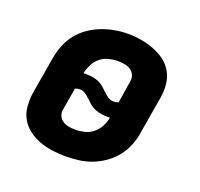

<svg xmlns="http://www.w3.org/2000/svg" viewBox="-101 -653 803 772"><g transform="rotate(20 300.0 -266.5)"><path d="M252 8Q223 8 194.5 4Q166 0 140.5 -9.5Q115 -19 93 -35.5Q71 -52 57.5 -75.5Q44 -99 41.5 -127.5Q39 -156 43 -185L70 -345Q75 -373 85.5 -400.5Q96 -428 114.5 -451.5Q133 -475 158 -492.5Q183 -510 210.5 -520.5Q238 -531 266 -536Q294 -541 322 -541Q322 -541 322 -541Q322 -541 322 -541Q351 -541 379.5 -536Q408 -531 434 -521Q460 -511 482 -495Q504 -479 517.5 -455Q531 -431 534 -402.5Q537 -374 532 -345L505 -185Q501 -157 490 -129.5Q479 -102 460.5 -78.5Q442 -55 417 -37.5Q392 -20 364.5 -9.5Q337 1 308.5 4.5Q280 8 252 8ZM359 -265Q364 -265 369.5 -266Q375 -267 380 -269L395 -364Q398 -378 392.5 -391Q387 -404 375.5 -411.5Q364 -419 350 -421.5Q336 -424 321 -424Q302 -424 282 -419Q262 -414 246 -401Q230 -388 220.5 -369Q211 -350 207 -331Q210 -331 212 -331Q214 -331 216 -331Q231 -331 245 -329Q259 -327 271 -322Q283 -317 293.5 -308.5Q304 -300 313 -290Q313 -290 313 -290Q313 -290 314 -290Q323 -281 334 -273Q345 -265 359 -265ZM254 -106Q273 -106 293 -111Q313 -116 329 -129Q345 -142 355 -161Q365 -180 368 -199Q366 -199 363.5 -199Q361 -199 359 -199Q345 -199 331 -201Q317 -203 304.5 -208Q292 -213 281.5 -221.5Q271 -230 262 -240Q262 -240 262 -240Q262 -240 262 -240H261Q252 -249 241 -257Q230 -265 216 -265Q211 -265 206 -264Q201 -263 196 -261L180 -166Q177 -152 182.5 -139Q188 -126 199.5 -118.5Q211 -111 225 -108.5Q239 -106 254 -106Z"/></g></svg>

Font: Iosevka Curly Heavy Extended
Style: Italic
Weight: 900
Width: 7
Italic angle: -9°
Monospace: yes
Designer: Belleve Invis
Foundry: Belleve Invis
Version: Version 11.1.0; ttfautohint (v1.8.3)